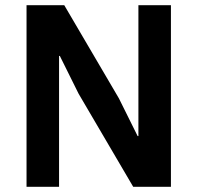

<svg xmlns="http://www.w3.org/2000/svg" viewBox="-20 -718 759 738"><path d="M282 -358 210 -503H207V0H82V-698H227L437 -340L509 -195H512V-698H637V0H492Z"/></svg>

Font: IBM Plex Sans Thai SmBld
Style: Regular
Weight: 600
Designer: Mike Abbink, Paul van der Laan, Pieter van Rosmalen, Ben Mitchell, Mark Frömberg
Foundry: Bold Monday
Version: Version 1.2